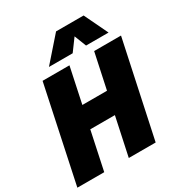

<svg xmlns="http://www.w3.org/2000/svg" viewBox="-232 -1073 1144 1219"><g transform="rotate(-30 340.5 -463.5)"><path d="M356 0 505 -698H702L553 0ZM-21 0 127 -698H324L176 0ZM217 -280 251 -439H467L433 -280ZM206 -754 358 -927H560L643 -754H478L444 -841L380 -754Z"/></g></svg>

Font: Azeret Mono Thin ExtraBold
Style: Italic
Weight: 800
Italic angle: -12°
Version: Version 1.002